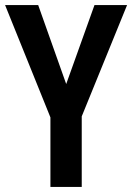

<svg xmlns="http://www.w3.org/2000/svg" viewBox="-20 -734 519 754"><path d="M240 -404 351 -714H479L301 -277V0H178V-273L0 -714H130Z"/></svg>

Font: Avrile Sans Condensed SemiBold
Style: Regular
Weight: 600
Width: 3
Designer: Monotype Design Team
Foundry: Monotype Imaging Inc.
Version: Version 2.001;September 10, 2019;FontCreator 11.5.0.2425 64-